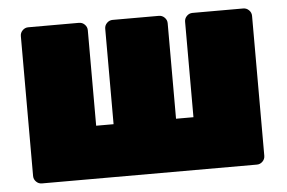

<svg xmlns="http://www.w3.org/2000/svg" viewBox="-43 -578 952 637"><g transform="rotate(-5 433.5 -260.0)"><path d="M72 0Q61 0 53 -8Q45 -16 45 -27V-493Q45 -504 53 -512Q61 -520 72 -520H241Q252 -520 260 -512Q268 -504 268 -493V-175H326V-493Q326 -504 334 -512Q342 -520 353 -520H507Q518 -520 526 -512Q534 -504 534 -493V-175H592V-493Q592 -504 600 -512Q608 -520 619 -520H788Q799 -520 807 -512Q815 -504 815 -493V-27Q815 -16 807 -8Q799 0 788 0Z"/></g></svg>

Font: Rubik Light Black
Style: Regular
Weight: 900
Version: Version 2.104